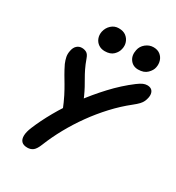

<svg xmlns="http://www.w3.org/2000/svg" viewBox="-221 -1077 1124 1225"><g transform="rotate(30 341.0 -464.0)"><path d="M169 15Q140 15 126 0.5Q112 -14 112.5 -41.5Q113 -69 129 -107Q156 -173 199.5 -250Q243 -327 300.5 -405Q358 -483 425 -555Q492 -627 565 -682Q589 -700 604.5 -706.5Q620 -713 634 -713Q652 -713 663.5 -705.5Q675 -698 679.5 -683Q684 -668 680 -648Q677 -633 671 -619.5Q665 -606 652 -592Q639 -578 615 -559Q553 -510 497.5 -450Q442 -390 395 -324.5Q348 -259 309.5 -189.5Q271 -120 243 -50Q228 -12 211 1.5Q194 15 169 15ZM292 -269Q275 -269 264 -277Q253 -285 248 -300Q225 -357 206.5 -393Q188 -429 172.5 -455Q157 -481 142 -506.5Q127 -532 110 -567Q100 -591 96 -611.5Q92 -632 97 -656Q102 -683 117.5 -697Q133 -711 154 -711Q173 -711 188 -702.5Q203 -694 212 -668Q226 -629 239.5 -601.5Q253 -574 266.5 -551Q280 -528 293 -504Q306 -480 320 -449Q334 -418 348 -372Q353 -358 350.5 -340.5Q348 -323 340.5 -306.5Q333 -290 320.5 -279.5Q308 -269 292 -269ZM532 -770Q494 -770 472.5 -799Q451 -828 460 -871Q466 -902 491.5 -922.5Q517 -943 548 -943Q578 -943 597.5 -927.5Q617 -912 624 -888.5Q631 -865 626 -841Q622 -817 598.5 -793.5Q575 -770 532 -770ZM289 -765Q262 -765 242.5 -778.5Q223 -792 214.5 -814.5Q206 -837 211 -863Q218 -895 241 -916Q264 -937 295 -937Q329 -937 349 -921.5Q369 -906 377 -882.5Q385 -859 379 -834Q374 -808 352 -786.5Q330 -765 289 -765Z"/></g></svg>

Font: Shantell Sans SemiBold
Style: Italic
Weight: 600
Italic angle: -11°
Designer: Stephen Nixon, Anya Danilova, Shantell Martin
Foundry: Arrow Type
Version: Version 1.011;[c5ecc13dd]